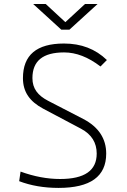

<svg xmlns="http://www.w3.org/2000/svg" viewBox="-20 -918 626 948"><path d="M269 9.8C426.3 9.8 504.4 -46.4 504.4 -159.7C504.4 -232.9 467.3 -291 391.1 -330.6L217.3 -420.4C166.5 -446.8 140.1 -481 140.1 -532.2C140.1 -617.2 191.9 -659.2 296.4 -659.2C356 -659.2 415.5 -636.2 476.1 -589.8L507.8 -621.6C451.2 -676.3 380.9 -703.1 295.9 -703.1C160.6 -703.1 93.3 -646 93.3 -532.2C93.3 -463.4 127.4 -416.5 193.4 -381.3L380.4 -282.2C432.6 -254.4 457.5 -212.9 457.5 -159.7C457.5 -75.7 397.5 -34.2 276.9 -34.2C213.4 -34.2 148.4 -46.4 81.5 -70.8L74.7 -23.4C132.3 -1.5 196.8 9.8 269 9.8ZM282.7 -771.5H322.8L461.9 -898.4H399.9L302.7 -808.6L205.6 -898.4H143.6Z"/></svg>

Font: Cascadia Code PL ExtraLight
Style: Regular
Weight: 200
Monospace: yes
Designer: Aaron Bell
Foundry: Saja Typeworks
Version: Version 2404.023